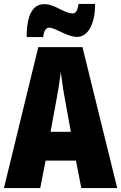

<svg xmlns="http://www.w3.org/2000/svg" viewBox="-20 -953 614 973"><path d="M115 -765H199C202 -801 217 -813 228 -813C261 -813 319 -766 371 -766C422 -766 462 -824 462 -933H378C373 -902 366 -885 349 -885C304 -885 260 -932 204 -932C124 -932 115 -827 115 -765ZM392 0H574L398 -714H174L0 0H184L211 -139H365ZM310 -445 339 -285H236L266 -447C276 -500 284 -551 288 -589C293 -549 300 -498 310 -445Z"/></svg>

Font: Noto Sans Arabic UI XCn Bk
Style: Regular
Weight: 900
Width: 2
Designer: Monotype Design Team, Nadine Chahine and Nizar Qandah
Foundry: Monotype Imaging Inc.
Version: Version 2.010